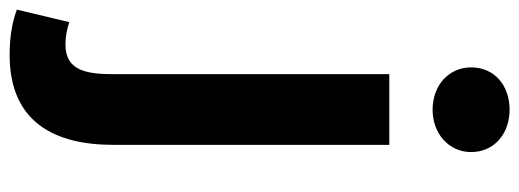

<svg xmlns="http://www.w3.org/2000/svg" viewBox="-414 -490 1079 399"><g transform="rotate(90 125.5 -290.5)"><path d="M40 229C181 229 227 134 227 14V-560H80V18C80 81 66 113 18 113C2 113 -13 110 -28 105L-54 214C-32 222 -3 229 40 229ZM154 -650C204 -650 242 -684 242 -730C242 -778 204 -810 154 -810C103 -810 66 -778 66 -730C66 -684 103 -650 154 -650Z"/></g></svg>

Font: Source Han Sans Old Style Bold
Style: Regular
Weight: 700
Designer: Ryoko NISHIZUKA (kana & ideographs); Paul D. Hunt (Latin, Greek & Cyrillic); Wenlong ZHANG (bopomofo); Sandoll Communica
Foundry: Adobe Systems Incorporated
Version: Version 1.004;PS 1.004;hotconv 1.0.81;makeotf.lib2.5.63406